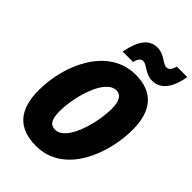

<svg xmlns="http://www.w3.org/2000/svg" viewBox="-272 -1046 1166 1166"><g transform="rotate(45 311.5 -463.0)"><path d="M235 -768H325C331 -802 348 -816 363 -816C398 -816 424 -769 488 -769C546 -769 601 -811 622 -936H532C523 -901 509 -888 491 -888C456 -888 430 -935 367 -935C290 -935 254 -867 235 -768ZM268 10C512 10 614 -273 614 -474C614 -634 543 -725 390 -725C160 -725 40 -466 40 -242C40 -75 114 10 268 10ZM281 -142C241 -142 220 -166 220 -242C220 -366 279 -575 375 -575C413 -575 434 -542 434 -477C434 -346 374 -142 281 -142Z"/></g></svg>

Font: Noto Sans Condensed Black
Style: Italic
Weight: 900
Width: 3
Italic angle: -12°
Designer: Monotype Design Team
Foundry: Monotype Imaging Inc.
Version: Version 2.013